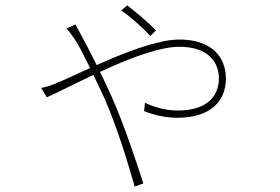

<svg xmlns="http://www.w3.org/2000/svg" viewBox="-20 -628 1040 714"><path d="M539 -494 560 -515C528 -548 478 -589 453 -608L431 -589C469 -563 511 -525 539 -494ZM261 -537 227 -522C238 -512 252 -491 260 -479C283 -444 326 -353 370 -259C419 -146 455 -23 481 66L513 54C485 -31 444 -159 394 -271C359 -350 307 -452 280 -501C273 -514 267 -524 261 -537ZM133 -301 154 -266C255 -311 511 -454 647 -454C764 -454 794 -387 794 -337C794 -282 763 -217 640 -217C591 -217 545 -233 519 -246L516 -215C544 -203 591 -190 638 -190C765 -190 820 -253 820 -336C820 -417 766 -481 647 -481C513 -481 263 -347 186 -317C171 -311 155 -305 133 -301Z"/></svg>

Font: Source Han Sans JP VF
Style: Regular
Weight: 250
Designer: Ryoko NISHIZUKA 西塚涼子 (kana, bopomofo & ideographs); Paul D. Hunt (Latin, Greek & Cyrillic); Sandoll Communications 산돌커뮤니
Foundry: Adobe
Version: Version 2.004;hotconv 1.0.118;makeotfexe 2.5.65603